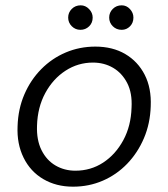

<svg xmlns="http://www.w3.org/2000/svg" viewBox="-20 -689 632 721"><path d="M254 12Q191 12 142.5 -16.5Q94 -45 68.5 -97Q43 -149 46 -215Q48 -280 71.5 -334.5Q95 -389 135 -429.5Q175 -470 227 -492Q279 -514 338 -514Q403 -514 450.5 -486Q498 -458 523.5 -408Q549 -358 546 -290Q544 -225 520.5 -170Q497 -115 457.5 -74Q418 -33 366 -10.5Q314 12 254 12ZM263 -48Q321 -48 367.5 -78.5Q414 -109 443 -162.5Q472 -216 474 -285Q477 -340 457.5 -377.5Q438 -415 404.5 -434.5Q371 -454 329 -454Q273 -454 226 -423.5Q179 -393 150 -339.5Q121 -286 119 -217Q117 -163 136 -125Q155 -87 188.5 -67.5Q222 -48 263 -48ZM282 -577Q263 -577 249.5 -590.5Q236 -604 236 -623Q236 -642 249.5 -655.5Q263 -669 283 -669Q301 -669 314.5 -655Q328 -641 328 -623Q328 -603 314.5 -590Q301 -577 282 -577ZM437 -577Q417 -577 403.5 -590.5Q390 -604 390 -623Q390 -642 403.5 -655.5Q417 -669 437 -669Q455 -669 468 -655Q481 -641 481 -623Q481 -603 468 -590Q455 -577 437 -577Z"/></svg>

Font: DM Sans 16pt Light
Style: Italic
Weight: 300
Italic angle: -10°
Version: Version 4.004;gftools[0.9.30]